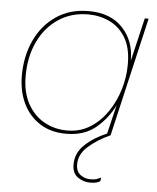

<svg xmlns="http://www.w3.org/2000/svg" viewBox="-52 -554 656 804"><g transform="rotate(5 276.0 -152.5)"><path d="M238 10Q174 10 128 -19.5Q82 -49 57.5 -100Q33 -151 33 -217Q33 -299 64 -365.5Q95 -432 152.5 -471Q210 -510 289 -510Q381 -510 432 -455.5Q483 -401 482 -318L525 -500H541L425 0Q370 25 333 58Q296 91 296 133Q296 164 315 177.5Q334 191 356 191Q374 191 383 187.5Q392 184 401 180L399 195Q393 199 384 202Q375 205 356 205Q328 205 304.5 188.5Q281 172 281 135Q281 87 318 52Q355 17 410 -6L439 -127Q411 -70 362.5 -30Q314 10 238 10ZM242 -4Q295 -4 337 -30Q379 -56 409 -99.5Q439 -143 455 -195.5Q471 -248 471 -302Q471 -372 445 -414.5Q419 -457 377.5 -476.5Q336 -496 288 -496Q217 -496 163 -460Q109 -424 79 -361Q49 -298 49 -216Q49 -149 74.5 -101.5Q100 -54 144 -29Q188 -4 242 -4Z"/></g></svg>

Font: Prodigy Sans Thin
Style: Italic
Weight: 100
Italic angle: -13°
Designer: Wei Huang
Foundry: Wei Huang
Version: Version 1.003; ttfautohint (v1.8.3)